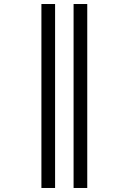

<svg xmlns="http://www.w3.org/2000/svg" viewBox="-20 -745 640 955"><path d="M254 -725V190H186V-725ZM414 -725V190H346V-725Z"/></svg>

Font: JuliaMono
Style: Regular
Weight: 400
Monospace: yes
Designer: cormullion
Foundry: corm
Version: Version 0.055; ttfautohint (v1.8.4)